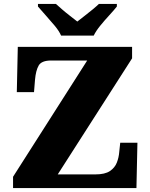

<svg xmlns="http://www.w3.org/2000/svg" viewBox="-20 -951 761 971"><path d="M46 0V-57L421 -645H239Q190 -645 175.5 -619.5Q161 -594 157 -547L152 -485H65L70 -714H648V-656L272 -69H462Q511 -69 536 -86Q561 -103 571 -129Q581 -155 583 -182L588 -229H675L670 0ZM289 -771Q279 -794 257 -820.5Q235 -847 211.5 -873Q188 -899 172 -918V-931H263Q274 -921 293.5 -904Q313 -887 334.5 -870.5Q356 -854 371 -842Q386 -854 407.5 -870.5Q429 -887 449.5 -904Q470 -921 480 -931H571V-918Q556 -899 532 -873Q508 -847 486.5 -820.5Q465 -794 454 -771Z"/></svg>

Font: Noto Serif Khmer Black
Style: Regular
Weight: 900
Version: Version 2.003